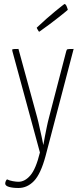

<svg xmlns="http://www.w3.org/2000/svg" viewBox="-20 -744 421 957"><path d="M42 -488Q39 -497 43 -498.5Q47 -500 72 -500L165 -160Q172 -134 177 -109.5Q182 -85 187 -65Q191 -42 196 -21Q200 -42 204 -65Q208 -85 213 -110Q218 -135 225 -161L310 -488Q312 -497 316.5 -498.5Q321 -500 347 -500L207 34Q183 123 149.5 158Q116 193 72 193Q43 193 24.5 187.5Q6 182 6 171Q6 166 8.5 159.5Q11 153 15 150Q27 156 44 159Q61 162 72 162Q104 162 131.5 130Q159 98 179 16ZM176 -586Q174 -586 172 -589Q170 -592 168 -596Q165 -600 163 -606Q187 -629 211 -650Q235 -671 255 -687.5Q275 -704 288 -714Q301 -724 301 -724Q305 -724 308 -720Q311 -716 313 -710.5Q315 -705 316.5 -700.5Q318 -696 318 -695Q317 -694 304.5 -683.5Q292 -673 272 -657.5Q252 -642 227 -623Q202 -604 176 -586Z"/></svg>

Font: Yanone Kaffeesatz Thin
Style: Regular
Weight: 250
Designer: Yanone
Foundry: Yanone Font Production. Not for release.
Version: Version 1.002